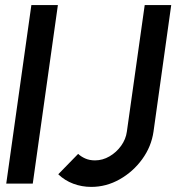

<svg xmlns="http://www.w3.org/2000/svg" viewBox="-20 -720 724 753"><path d="M4.5 0 103 -700H207L108.5 0ZM338 13Q301 13 267.5 0.5Q234 -12 208.5 -36.5L286.5 -116.5Q297.5 -106 314.2 -98.5Q331 -91 352.5 -91Q382.5 -91 409.5 -106.8Q436.5 -122.5 455 -148.2Q473.5 -174 477.5 -203.5L547.5 -700H651.5L582 -203.5Q573.5 -145 537.8 -95.8Q502 -46.5 449.5 -16.8Q397 13 338 13Z"/></svg>

Font: Urbanist SemiBold
Style: Italic
Weight: 600
Italic angle: -8°
Designer: Corey Hu
Foundry: Corey Hu
Version: Version 1.321; ttfautohint (v1.8.4.7-5d5b)